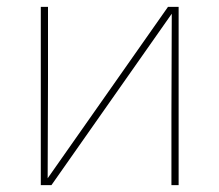

<svg xmlns="http://www.w3.org/2000/svg" viewBox="-20 -540 640 560"><path d="M99 0V-520H120V-312Q120 -239 119.5 -166Q119 -93 119 -20L470 -520H501V0H480V-208Q480 -281 480.5 -354Q481 -427 481 -500L130 0Z"/></svg>

Font: Iosevka Thin Extended
Style: Regular
Weight: 100
Width: 7
Monospace: yes
Designer: Belleve Invis
Foundry: Belleve Invis
Version: Version 32.5.0; ttfautohint (v1.8.4)